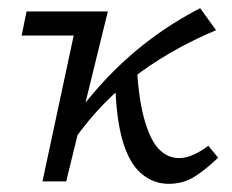

<svg xmlns="http://www.w3.org/2000/svg" viewBox="-20 -444 567 470"><path d="M158 -97 132 -114Q179 -185 232 -242.5Q285 -300 344.5 -345Q404 -390 470 -424L509 -370Q465 -352 418 -326.5Q371 -301 325 -268Q279 -235 237 -192.5Q195 -150 158 -97ZM84 0 173 -416H244L142 0ZM33 -357 45 -416H244L189 -357ZM393 6Q355 6 325.5 -19.5Q296 -45 280 -100Q264 -155 262 -244L314 -297Q318 -208 332.5 -155Q347 -102 368.5 -79.5Q390 -57 418 -57Q432 -57 445.5 -62Q459 -67 470.5 -74Q482 -81 490 -87L514 -58Q485 -30 457 -12Q429 6 393 6Z"/></svg>

Font: Ysabeau Office Medium
Style: Italic
Weight: 500
Italic angle: -12°
Designer: Christian Thalmann (Catharsis Fonts)
Version: Version 2.001;gftools[0.9.30]; featfreeze: tnum,lnum,ss02